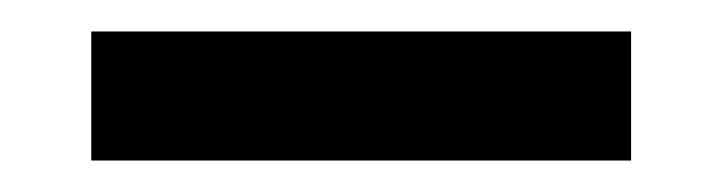

<svg xmlns="http://www.w3.org/2000/svg" viewBox="-20 -693 459 122"><path d="M38 -591V-673H381V-591Z"/></svg>

Font: Platypi Light SemiBold
Style: Regular
Weight: 600
Version: Version 1.200